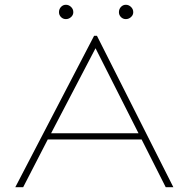

<svg xmlns="http://www.w3.org/2000/svg" viewBox="-20 -784 790 804"><path d="M674 0 573 -200H180L77 0H44L374 -634H386L706 0ZM380 -582 194 -226H560ZM256 -704Q244 -704 235.5 -712.5Q227 -721 227 -733Q227 -746 235.5 -755Q244 -764 256 -764Q268 -764 277.5 -755Q287 -746 287 -733Q287 -721 277.5 -712.5Q268 -704 256 -704ZM507 -704Q495 -704 486.5 -712.5Q478 -721 478 -733Q478 -746 486.5 -755Q495 -764 507 -764Q519 -764 528.5 -755Q538 -746 538 -733Q538 -721 528.5 -712.5Q519 -704 507 -704Z"/></svg>

Font: Inconsolata ExtraExpanded ExtraLight
Style: Regular
Weight: 200
Width: 8
Monospace: yes
Designer: Raph Levien, Cyreal, Brenton Simpson
Foundry: Raph Levien, Cyreal, Google
Version: Version 3.100; ttfautohint (v1.8.4.7-5d5b)